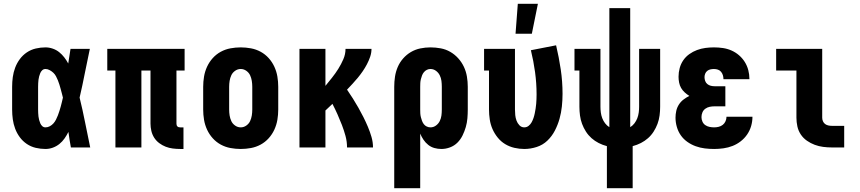

<svg xmlns="http://www.w3.org/2000/svg" viewBox="-20 -778 4540 1013"><path d="M220 8Q194 8 168.5 2Q143 -4 121.5 -18.5Q100 -33 84.5 -54Q69 -75 60 -99Q51 -123 47.5 -148.5Q44 -174 44 -200V-320Q44 -346 47.5 -371.5Q51 -397 60 -421Q69 -445 84.5 -466Q100 -487 121.5 -501.5Q143 -516 168.5 -522Q194 -528 220 -528Q239 -528 258 -521.5Q277 -515 292 -503Q307 -491 319 -475.5Q331 -460 340 -443Q343 -462 346 -481.5Q349 -501 352 -520H454Q440 -456 427.5 -391.5Q415 -327 400 -263Q416 -198 429 -132Q442 -66 456 0H354Q350 -20 347 -40.5Q344 -61 341 -82Q332 -64 320.5 -47.5Q309 -31 293.5 -18.5Q278 -6 259 1Q240 8 220 8ZM220 -106Q232 -106 243 -112Q254 -118 262 -127Q270 -136 275.5 -147Q281 -158 285.5 -169.5Q290 -181 293.5 -192.5Q297 -204 300.5 -216Q304 -228 306.5 -239.5Q309 -251 312 -263Q309 -275 306 -286.5Q303 -298 300 -309Q297 -320 293.5 -331.5Q290 -343 285.5 -354Q281 -365 275.5 -375.5Q270 -386 261.5 -394Q253 -402 242 -408Q231 -414 220 -414Q210 -414 203 -407.5Q196 -401 192.5 -392.5Q189 -384 186.5 -375Q184 -366 183 -357Q182 -348 181.5 -338.5Q181 -329 181 -320V-200Q181 -191 181.5 -181.5Q182 -172 183 -163Q184 -154 186.5 -145Q189 -136 192.5 -127.5Q196 -119 203 -112.5Q210 -106 220 -106Z M931 8Q911 8 891.5 5.5Q872 3 854 -4Q836 -11 820 -23Q804 -35 793.5 -51.5Q783 -68 778.5 -87.5Q774 -107 774 -126V-406H726V0H589V-406H546V-520H954V-406H911V-126Q911 -122 912 -118Q913 -114 916 -111Q919 -108 923 -107Q927 -106 931 -106H948V8Z M1250 8Q1223 8 1196 3Q1169 -2 1145 -15Q1121 -28 1102.5 -48.5Q1084 -69 1072.5 -94Q1061 -119 1056.5 -146Q1052 -173 1052 -200V-320Q1052 -347 1056.5 -374Q1061 -401 1072.5 -426Q1084 -451 1102.5 -471.5Q1121 -492 1145 -505Q1169 -518 1196 -523Q1223 -528 1250 -528Q1277 -528 1304 -523Q1331 -518 1355 -505Q1379 -492 1397.5 -471.5Q1416 -451 1427.5 -426Q1439 -401 1443.5 -374Q1448 -347 1448 -320V-200Q1448 -173 1443.5 -146Q1439 -119 1427.5 -94Q1416 -69 1397.5 -48.5Q1379 -28 1355 -15Q1331 -2 1304 3Q1277 8 1250 8ZM1250 -106Q1266 -106 1279.5 -115.5Q1293 -125 1299.5 -139Q1306 -153 1308.5 -168.5Q1311 -184 1311 -200V-320Q1311 -336 1308.5 -351.5Q1306 -367 1299.5 -381Q1293 -395 1279.5 -404.5Q1266 -414 1250 -414Q1234 -414 1220.5 -404.5Q1207 -395 1200.5 -381Q1194 -367 1191.5 -351.5Q1189 -336 1189 -320V-200Q1189 -184 1191.5 -168.5Q1194 -153 1200.5 -139Q1207 -125 1220.5 -115.5Q1234 -106 1250 -106Z M1560 0V-520H1697V-325Q1715 -347 1732.5 -369Q1750 -391 1765 -415Q1780 -439 1791.5 -465.5Q1803 -492 1803 -520H1940Q1940 -499 1933 -478.5Q1926 -458 1916 -439Q1906 -420 1894 -402.5Q1882 -385 1868.5 -368.5Q1855 -352 1840.5 -336.5Q1826 -321 1811 -305Q1827 -282 1842 -258Q1857 -234 1871 -209.5Q1885 -185 1897.5 -160Q1910 -135 1921 -109Q1932 -83 1940 -55.5Q1948 -28 1948 0H1811Q1811 -31 1803 -60.5Q1795 -90 1784 -118.5Q1773 -147 1760.5 -175Q1748 -203 1734 -230Q1725 -221 1715.5 -212.5Q1706 -204 1697 -195V0Z M2060 215V-320Q2060 -347 2064 -373.5Q2068 -400 2078.5 -424.5Q2089 -449 2107 -469.5Q2125 -490 2148 -503.5Q2171 -517 2197.5 -522.5Q2224 -528 2251 -528Q2278 -528 2305 -523Q2332 -518 2355.5 -504.5Q2379 -491 2397.5 -470.5Q2416 -450 2427.5 -425.5Q2439 -401 2443.5 -374Q2448 -347 2448 -320V-200Q2448 -177 2446 -153.5Q2444 -130 2437.5 -107.5Q2431 -85 2420.5 -63.5Q2410 -42 2393.5 -25.5Q2377 -9 2354.5 -0.5Q2332 8 2309 8Q2290 8 2272 3Q2254 -2 2239.5 -13.5Q2225 -25 2214.5 -40.5Q2204 -56 2197 -73V215ZM2251 -106Q2267 -106 2280 -115.5Q2293 -125 2300 -139Q2307 -153 2309 -168.5Q2311 -184 2311 -200V-320Q2311 -336 2309 -351.5Q2307 -367 2300 -381Q2293 -395 2280 -404.5Q2267 -414 2251 -414Q2241 -414 2232 -409.5Q2223 -405 2216.5 -397Q2210 -389 2206.5 -379.5Q2203 -370 2200.5 -360Q2198 -350 2197.5 -340Q2197 -330 2197 -320V-200Q2197 -190 2197.5 -180Q2198 -170 2200.5 -160Q2203 -150 2206.5 -140.5Q2210 -131 2216 -123Q2222 -115 2231.5 -110.5Q2241 -106 2251 -106Z M2746 8Q2720 8 2694 2Q2668 -4 2645.5 -17.5Q2623 -31 2606 -52Q2589 -73 2578.5 -97Q2568 -121 2564 -147.5Q2560 -174 2560 -200V-406H2534V-520H2697V-200Q2697 -185 2698.5 -170.5Q2700 -156 2705 -142Q2710 -128 2720.5 -117Q2731 -106 2746 -106Q2759 -106 2769 -114Q2779 -122 2785 -133Q2791 -144 2795 -156Q2799 -168 2801.5 -180.5Q2804 -193 2806 -205.5Q2808 -218 2809 -230.5Q2810 -243 2810.5 -255.5Q2811 -268 2811 -280Q2811 -339 2803 -397.5Q2795 -456 2781 -513L2914 -539Q2929 -476 2938.5 -412Q2948 -348 2948 -283Q2948 -250 2944.5 -216.5Q2941 -183 2932 -151Q2923 -119 2907.5 -89Q2892 -59 2868 -36Q2844 -13 2811.5 -2.5Q2779 8 2746 8ZM2700 -600 2712 -758H2818L2786 -600Z M3182 215V-7Q3159 -13 3138.5 -23.5Q3118 -34 3101 -49Q3084 -64 3071.5 -83.5Q3059 -103 3051 -124.5Q3043 -146 3040 -169Q3037 -192 3037 -215V-406H3011V-520H3148V-215Q3148 -200 3150 -184.5Q3152 -169 3157.5 -154.5Q3163 -140 3172.5 -127.5Q3182 -115 3195 -107V-735H3305V-107Q3318 -115 3327.5 -127.5Q3337 -140 3342.5 -154.5Q3348 -169 3350 -184.5Q3352 -200 3352 -215V-520H3463V-215Q3463 -192 3460 -169Q3457 -146 3449 -124.5Q3441 -103 3428.5 -83.5Q3416 -64 3399 -49Q3382 -34 3361.5 -23.5Q3341 -13 3318 -7V215Z M3748 8Q3723 8 3698.5 5Q3674 2 3650.5 -6.5Q3627 -15 3606.5 -29.5Q3586 -44 3572 -64Q3558 -84 3551 -108.5Q3544 -133 3544 -157Q3544 -175 3548 -193Q3552 -211 3562 -226.5Q3572 -242 3586.5 -253Q3601 -264 3617 -272Q3604 -280 3592.5 -290.5Q3581 -301 3573.5 -314Q3566 -327 3563 -342.5Q3560 -358 3560 -373Q3560 -396 3566 -418.5Q3572 -441 3585 -460Q3598 -479 3617 -492.5Q3636 -506 3657.5 -514Q3679 -522 3701.5 -525Q3724 -528 3747 -528Q3771 -528 3794.5 -524.5Q3818 -521 3839.5 -511.5Q3861 -502 3879 -486.5Q3897 -471 3909.5 -451Q3922 -431 3928 -408Q3934 -385 3934 -361V-360H3797Q3797 -371 3794 -381Q3791 -391 3784.5 -399Q3778 -407 3768 -410.5Q3758 -414 3747 -414Q3738 -414 3728.5 -412Q3719 -410 3711.5 -404Q3704 -398 3700.5 -389Q3697 -380 3697 -371Q3697 -361 3700.5 -351Q3704 -341 3712 -334.5Q3720 -328 3730 -325.5Q3740 -323 3750 -323H3807V-217H3750Q3737 -217 3724.5 -214.5Q3712 -212 3701.5 -204.5Q3691 -197 3686 -185Q3681 -173 3681 -160Q3681 -148 3686 -136.5Q3691 -125 3701 -118Q3711 -111 3723.5 -108.5Q3736 -106 3748 -106Q3760 -106 3772 -109Q3784 -112 3793.5 -119.5Q3803 -127 3808 -138.5Q3813 -150 3813 -162H3950Q3950 -137 3943 -113Q3936 -89 3922 -68.5Q3908 -48 3888 -32.5Q3868 -17 3845 -8Q3822 1 3797 4.5Q3772 8 3748 8Z M4370 0Q4346 0 4323 -3Q4300 -6 4278.5 -14Q4257 -22 4237.5 -35.5Q4218 -49 4205 -68.5Q4192 -88 4187 -111Q4182 -134 4182 -157V-406H4075V-520H4318V-157Q4318 -147 4322 -138Q4326 -129 4333.5 -123.5Q4341 -118 4350.5 -116Q4360 -114 4370 -114H4434V0Z"/></svg>

Font: Iosevka Curly Slab Heavy
Style: Regular
Weight: 900
Monospace: yes
Designer: Belleve Invis
Foundry: Belleve Invis
Version: Version 22.1.2; ttfautohint (v1.8.4)